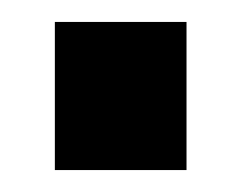

<svg xmlns="http://www.w3.org/2000/svg" viewBox="-20 -155 220 175"><path d="M150 0H30V-135H150Z"/></svg>

Font: Gemunu Libre ExtraBold
Style: Regular
Weight: 800
Designer: Puspanada Ekanayake, Sola Matas, Pathum Egodawatta, Kosala Senevirathne
Foundry: mooniak
Version: Version 1.100